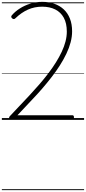

<svg xmlns="http://www.w3.org/2000/svg" viewBox="-20 -1292 926 2069"><path d="M101 0Q91 0 84.5 -6.5Q78 -13 78 -22.5Q78 -32 85 -39L298 -265Q353 -324 404.5 -383.5Q456 -443 501 -502Q546 -561 582.5 -619.5Q619 -678 645.5 -734.5Q672 -791 686 -845.5Q700 -900 700 -951Q700 -1041 667.5 -1100.5Q635 -1160 575.5 -1190Q516 -1220 434 -1220Q351 -1220 281 -1188.5Q211 -1157 148 -1097Q139 -1087 130 -1086.5Q121 -1086 111 -1094Q100 -1104 101 -1113Q102 -1122 110 -1130Q144 -1169 194 -1201Q244 -1233 306 -1252.5Q368 -1272 436 -1272Q507 -1272 565.5 -1251.5Q624 -1231 667 -1191Q710 -1151 733.5 -1091.5Q757 -1032 757 -954Q757 -897 741 -836Q725 -775 695 -712.5Q665 -650 625 -587Q585 -524 536.5 -461.5Q488 -399 435 -337.5Q382 -276 326 -218L168 -50H760Q768 -50 772.5 -45Q777 -40 777 -27Q777 -13 773 -6.5Q769 0 760 0ZM0 747H886V757H0ZM0 -20H886V0H0ZM0 -505H886V-500H0ZM0 -1267H886V-1257H0Z"/></svg>

Font: Playwrite VN Guides
Style: Regular
Weight: 400
Designer: Veronika Burian, José Scaglione
Foundry: TypeTogether
Version: Version 1.003